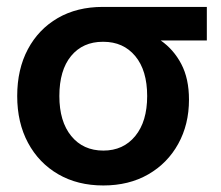

<svg xmlns="http://www.w3.org/2000/svg" viewBox="-20 -536 653 567"><path d="M285.2 11.7Q209 11.7 151.9 -21.5Q94.7 -54.7 62.7 -114.3Q30.8 -173.8 30.8 -252.4Q30.8 -331.5 62.3 -390.6Q93.8 -449.7 150.6 -482.7Q207.5 -515.6 283.7 -515.6H590.8V-416.5H454.6Q492.7 -390.1 515.4 -346.9Q538.1 -303.7 538.1 -241.7Q538.1 -168.5 506.3 -111.1Q474.6 -53.7 417.7 -21Q360.8 11.7 285.2 11.7ZM285.2 -412.6H283.7Q224.6 -412.6 189.9 -370.6Q155.3 -328.6 155.3 -252.4Q155.3 -177.2 190.4 -134.3Q225.6 -91.3 285.2 -91.3Q344.2 -91.3 379.4 -134.3Q414.6 -177.2 414.6 -252.4Q414.6 -328.1 379.4 -370.4Q344.2 -412.6 285.2 -412.6Z"/></svg>

Font: Inter Display SemiBold
Style: Regular
Weight: 600
Designer: Rasmus Andersson
Foundry: rsms
Version: Version 4.001;git-9221beed3